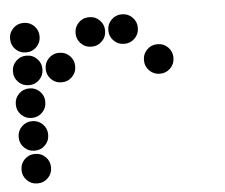

<svg xmlns="http://www.w3.org/2000/svg" viewBox="-42 -542 684 584"><g transform="rotate(-5 300.0 -250.0)"><path d="M49 -495Q31 -495 18 -482Q5 -469 5 -451V-449Q5 -431 18 -418Q31 -405 49 -405H51Q69 -405 82 -418Q95 -431 95 -449V-451Q95 -469 82 -482Q69 -495 51 -495ZM249 -495Q231 -495 218 -482Q205 -469 205 -451V-449Q205 -431 218 -418Q231 -405 249 -405H251Q269 -405 282 -418Q295 -431 295 -449V-451Q295 -469 282 -482Q269 -495 251 -495ZM349 -495Q331 -495 318 -482Q305 -469 305 -451V-449Q305 -431 318 -418Q331 -405 349 -405H351Q369 -405 382 -418Q395 -431 395 -449V-451Q395 -469 382 -482Q369 -495 351 -495ZM49 -395Q31 -395 18 -382Q5 -369 5 -351V-349Q5 -331 18 -318Q31 -305 49 -305H51Q69 -305 82 -318Q95 -331 95 -349V-351Q95 -369 82 -382Q69 -395 51 -395ZM149 -395Q131 -395 118 -382Q105 -369 105 -351V-349Q105 -331 118 -318Q131 -305 149 -305H151Q169 -305 182 -318Q195 -331 195 -349V-351Q195 -369 182 -382Q169 -395 151 -395ZM449 -395Q431 -395 418 -382Q405 -369 405 -351V-349Q405 -331 418 -318Q431 -305 449 -305H451Q469 -305 482 -318Q495 -331 495 -349V-351Q495 -369 482 -382Q469 -395 451 -395ZM49 -295Q31 -295 18 -282Q5 -269 5 -251V-249Q5 -231 18 -218Q31 -205 49 -205H51Q69 -205 82 -218Q95 -231 95 -249V-251Q95 -269 82 -282Q69 -295 51 -295ZM49 -195Q31 -195 18 -182Q5 -169 5 -151V-149Q5 -131 18 -118Q31 -105 49 -105H51Q69 -105 82 -118Q95 -131 95 -149V-151Q95 -169 82 -182Q69 -195 51 -195ZM49 -95Q31 -95 18 -82Q5 -69 5 -51V-49Q5 -31 18 -18Q31 -5 49 -5H51Q69 -5 82 -18Q95 -31 95 -49V-51Q95 -69 82 -82Q69 -95 51 -95Z"/></g></svg>

Font: Doto Rounded Black
Style: Regular
Weight: 900
Monospace: yes
Version: Version 1.000